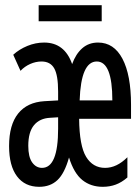

<svg xmlns="http://www.w3.org/2000/svg" viewBox="-20 -710 540 740"><path d="M15 -147Q15 -229 50 -272.5Q85 -316 151 -320L204 -323V-357Q204 -420 189 -446.5Q174 -473 140 -473Q118 -473 96.5 -463.5Q75 -454 59 -437L31 -499Q54 -520 85.5 -533Q117 -546 150 -546Q229 -546 258 -463Q272 -502 297 -524Q322 -546 358 -546Q419 -546 452 -483.5Q485 -421 485 -306V-252H285Q286 -148 312 -105.5Q338 -63 385 -63Q430 -63 471 -104V-26Q449 -7 426 1.5Q403 10 376 10Q330 10 297.5 -16Q265 -42 246 -103Q229 -42 201.5 -16Q174 10 131 10Q76 10 45.5 -30.5Q15 -71 15 -147ZM413 -323Q413 -473 353 -473Q292 -473 287 -323ZM204 -214V-258L173 -256Q133 -254 111 -227.5Q89 -201 89 -148Q89 -105 104 -84Q119 -63 142 -63Q204 -63 204 -214ZM129 -690H372V-628H129Z"/></svg>

Font: Noto Sans Mono UI Cond
Style: Regular
Weight: 400
Width: 3
Monospace: yes
Designer: Monotype Design team
Foundry: Monotype Imaging Inc.
Version: Version 1.000